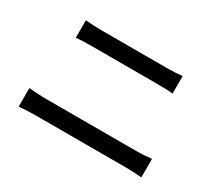

<svg xmlns="http://www.w3.org/2000/svg" viewBox="-114 -899 1227 1086"><g transform="rotate(30 500.0 -356.5)"><path d="M175 -549C207 -552 246 -553 282 -553H703C738 -553 779 -552 807 -549V-663C780 -660 742 -658 703 -658H281C248 -658 208 -660 175 -663ZM90 -50C125 -53 166 -55 203 -55H791C819 -55 858 -53 891 -50V-171C859 -167 823 -165 791 -165H203C166 -165 126 -168 90 -171Z"/></g></svg>

Font: Spoqa Han Sans Neo Medium
Style: Regular
Weight: 500
Designer: [Spoqa Han Sans Neo] Dong-huui Kim  Younghwa Kang  Yujin Lee  [Noto Sans] Ryoko NISHIZUKA  (kana & ideographs); Paul D. 
Foundry: Spoqa (http://www.spoqa-han-sans.com)
Version: Version 1.000